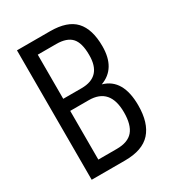

<svg xmlns="http://www.w3.org/2000/svg" viewBox="-168 -789 807 887"><g transform="rotate(-30 235.0 -345.0)"><path d="M418 -190.4Q418 -96.7 374.5 -48.3Q331.1 0 237.3 0H59.6V-690.4H236.3Q328.1 -690.4 369.6 -645.5Q411.1 -600.6 411.1 -509.8Q411.1 -391.6 320.3 -358.4Q418 -331.1 418 -190.4ZM132.8 -625V-389.6H230.5Q338.9 -389.6 337.9 -505.9Q337.9 -570.3 312.5 -597.7Q287.1 -625 231.4 -625ZM344.7 -195.3Q344.7 -325.2 231.4 -325.2H132.8V-65.4H231.4Q291 -65.4 317.9 -97.2Q344.7 -128.9 344.7 -195.3Z"/></g></svg>

Font: Altinn-DIN Condensed
Style: Regular
Weight: 400
Width: 3
Designer: Charles Nix
Foundry: Altinn
Version: Version 2.00